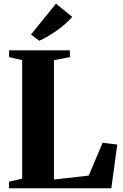

<svg xmlns="http://www.w3.org/2000/svg" viewBox="-20 -1014 660 1034"><path d="M28.5 0V-35.5L99.5 -52V-690L29 -706.5V-743H356.5V-706.5L270.5 -690V-47L458 -68.5L532.5 -245L611.5 -235.5L579.5 0ZM190.5 -795 147 -828 281.5 -994.5 369 -923Q354 -905.5 333.5 -887.2Q313 -869 289.5 -852Q266 -835 241.2 -820.2Q216.5 -805.5 192 -795Z"/></svg>

Font: Merriweather 96pt ExtraBold
Style: Regular
Weight: 800
Version: Version 2.100